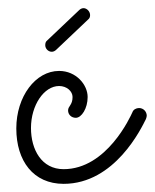

<svg xmlns="http://www.w3.org/2000/svg" viewBox="-20 -427 380 471"><path d="M338 -135C339 -138 340 -141 340 -143C340 -153 332 -162 321 -162C314 -162 307 -158 305 -152C300 -141 242 -12 136 -12C82 -12 56 -60 56 -113C56 -169 88 -216 125 -216C144 -216 158 -203 158 -189C158 -169 147 -167 147 -156C147 -146 155 -138 166 -138C180 -138 195 -161 195 -189C195 -219 167 -253 125 -253C67 -253 20 -190 20 -112C20 -32 62 24 136 24C262 24 327 -113 338 -135ZM96 -328C92 -325 91 -321 91 -316C91 -308 98 -300 107 -300C111 -300 115 -302 118 -305L196 -379C200 -382 201 -386 201 -390C201 -399 193 -407 185 -407C181 -407 177 -405 174 -402L96 -328Z"/></svg>

Font: Sacramento
Style: Regular
Weight: 400
Designer: Astigmatic (AOETI)
Foundry: Astigmatic (AOETI)
Version: Version 1.000